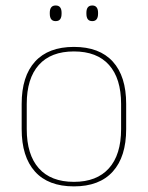

<svg xmlns="http://www.w3.org/2000/svg" viewBox="-20 -668 539 700"><path d="M249.5 11.5Q156 11.5 107.5 -42.5Q59 -96.5 59 -197.5V-289Q59 -390 107.8 -443.5Q156.5 -497 249.5 -497Q342.5 -497 391.2 -443.5Q440 -390 440 -289V-197.5Q440 -96.5 391.2 -42.5Q342.5 11.5 249.5 11.5ZM249.5 -5Q333 -5 377.2 -54.5Q421.5 -104 421.5 -197.5V-289Q421.5 -382 377.5 -431.2Q333.5 -480.5 249.5 -480.5Q165.5 -480.5 121.5 -431.2Q77.5 -382 77.5 -289V-197.5Q77.5 -104 121.5 -54.5Q165.5 -5 249.5 -5ZM183 -591Q172 -591 166.8 -597.8Q161.5 -604.5 161.5 -618.5V-621.5Q161.5 -634.5 166.8 -641.2Q172 -648 183 -648Q194 -648 199.2 -641.2Q204.5 -634.5 204.5 -621.5V-618.5Q204.5 -604.5 199.2 -597.8Q194 -591 183 -591ZM316.5 -591Q305.5 -591 300.2 -597.8Q295 -604.5 295 -618.5V-621.5Q295 -634.5 300.2 -641.2Q305.5 -648 316.5 -648Q327 -648 332.2 -641.2Q337.5 -634.5 337.5 -621.5V-618.5Q337.5 -604.5 332.2 -597.8Q327 -591 316.5 -591Z"/></svg>

Font: Anek Tamil Medium Thin
Style: Regular
Weight: 250
Version: Version 1.003